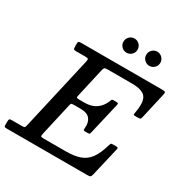

<svg xmlns="http://www.w3.org/2000/svg" viewBox="-253 -1124 1243 1292"><g transform="rotate(30 368.5 -477.5)"><path d="M264 -343.5 206.5 -90Q203 -74 206.5 -70Q210 -66 230.5 -66H399.5Q465 -66 508.8 -81.5Q552.5 -97 581 -135.8Q609.5 -174.5 629.5 -244.5Q633 -256 635.5 -260.5Q638 -265 654 -265H673.5Q686.5 -265 689.2 -262Q692 -259 690 -249L637.5 -24.5Q634 -9 628.5 -4.5Q623 0 603.5 0H-22.5Q-32.5 0 -37 -2.5Q-41.5 -5 -41.5 -16V-42Q-41.5 -57.5 -38 -61.8Q-34.5 -66 -19.5 -66H58Q76 -66 79.5 -69.8Q83 -73.5 86.5 -88L217 -660.5Q220 -676 215.8 -680Q211.5 -684 192.5 -684H122.5Q108.5 -684 104.8 -688Q101 -692 101 -706.5V-734Q101 -745 107.8 -747.5Q114.5 -750 124.5 -750H750.5Q772.5 -750 777 -746Q781.5 -742 777.5 -724.5L733 -528.5Q729.5 -513.5 726.2 -509.2Q723 -505 704.5 -505H684.5Q671 -505 671.8 -512Q672.5 -519 674 -528.5Q690 -616.5 664.2 -650.2Q638.5 -684 555.5 -684H370Q347.5 -684 343.2 -678.8Q339 -673.5 334.5 -655.5L284.5 -433.5Q281 -419.5 284.2 -416Q287.5 -412.5 304.5 -412.5H343.5Q398.5 -412.5 433 -436.5Q467.5 -460.5 485 -500.5Q489 -510 491.5 -517.2Q494 -524.5 508 -524.5H526Q540.5 -524.5 542 -520.2Q543.5 -516 541 -504.5L485.5 -266Q483 -255.5 481 -251Q479 -246.5 465 -246.5H445.5Q432 -246.5 431.8 -254.2Q431.5 -262 432.5 -271.5Q436 -312 415.2 -338Q394.5 -364 340.5 -364H290.5Q273.5 -364 270.2 -360.5Q267 -357 264 -343.5ZM598 -845Q575.5 -845 559.5 -861Q543.5 -877 543.5 -899.5Q543.5 -922.5 559.5 -938.8Q575.5 -955 598 -955Q620.5 -955 636.8 -938.8Q653 -922.5 653 -899.5Q653 -877 636.8 -861Q620.5 -845 598 -845ZM421.5 -845Q398.5 -845 382.5 -861Q366.5 -877 366.5 -899.5Q366.5 -922.5 382.5 -938.8Q398.5 -955 421.5 -955Q444 -955 460 -938.8Q476 -922.5 476 -899.5Q476 -877 460 -861Q444 -845 421.5 -845Z"/></g></svg>

Font: Besley* Medium
Style: Italic
Weight: 500
Italic angle: -13°
Designer: Owen Earl
Foundry: indestructible type*
Version: Version 3.000; ttfautohint (v1.8.3)